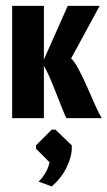

<svg xmlns="http://www.w3.org/2000/svg" viewBox="-20 -411 374 668"><path d="M160 237.7Q194 208.3 211.8 171.3Q229.7 134.3 229.7 106.3V94.7L172.7 40H160L105.3 94.7V106.3L152.3 153.7Q149.3 169 141.7 183.7Q134 198.3 127.2 206.7Q120.3 215 114 220.7ZM211.3 0H334Q327 -10.3 312 -43.2Q297 -76 283 -108.7Q269 -141.3 253 -171Q237 -200.7 227.3 -207.3L326.7 -390.7H215.7L132.7 -203.7V-390.7H22.3V0H132.7V-182Q146 -159.7 163.5 -116.5Q181 -73.3 194.2 -39.2Q207.3 -5 211.3 0Z"/></svg>

Font: Jomhuria
Style: Regular
Weight: 400
Designer: Arabic design by Kourosh Beigpour, Latin design by Eben Sorkin, engineering by Lasse Fister and Khaled Hosney
Version: Version 1.0010